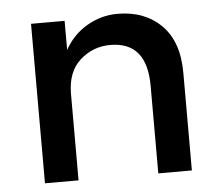

<svg xmlns="http://www.w3.org/2000/svg" viewBox="-44 -589 734 638"><g transform="rotate(-5 323.0 -270.0)"><path d="M193 -288V0H81V-532H193V-435Q220 -484 267.5 -512Q315 -540 370 -540Q460 -540 515.5 -485Q571 -430 571 -326V0H459V-292Q459 -439 337 -439Q279 -439 236 -400.5Q193 -362 193 -288Z"/></g></svg>

Font: Montreal
Style: Regular
Weight: 400
Designer: Julieta Ulanovsky, usr_local_share
Foundry: Julieta Ulanovsky, usr_local_share
Version: Version 2.001